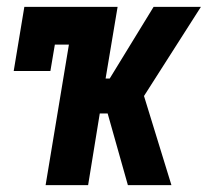

<svg xmlns="http://www.w3.org/2000/svg" viewBox="-20 -540 640 560"><path d="M113 0 181 -410H140L127 -333H20L51 -520H323L288 -311H300L428 -520H566L400 -260L480 0H353L294 -209H271L237 0Z"/></svg>

Font: Iosevka Etoile Extrabold
Style: Italic
Weight: 800
Italic angle: -9°
Designer: Belleve Invis
Foundry: Belleve Invis
Version: Version 22.1.2; ttfautohint (v1.8.4)